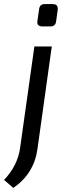

<svg xmlns="http://www.w3.org/2000/svg" viewBox="-59 -714 328 938"><path d="M159 -694H199Q226 -694 223 -666L215 -609Q212 -585 188 -585H148Q119 -585 124 -613L132 -669Q135 -694 159 -694ZM194 -487 124 14Q107 135 6 204L-39 165Q27 95 39 10L109 -487Z"/></svg>

Font: Exo 2.0
Style: Italic
Weight: 400
Italic angle: -8°
Designer: Natanael Gama
Version: Version 1.001;PS 001.001;hotconv 1.0.70;makeotf.lib2.5.58329